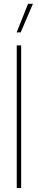

<svg xmlns="http://www.w3.org/2000/svg" viewBox="-20 -959 193 979"><path d="M87.9 -727.5H65.4V0H87.9ZM64.9 -793.9H85.4L147.9 -939.5H123Z"/></svg>

Font: Raveo Display Display Thin
Style: Regular
Weight: 100
Designer: Jakub Foglar, Rasmus Andersson (Inter)
Foundry: Jakubfoglar.com
Version: Version 1.100;Glyphs 3.2.3 (3260)